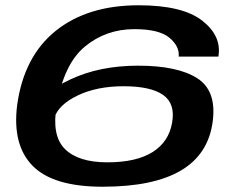

<svg xmlns="http://www.w3.org/2000/svg" viewBox="-20 -701 922 728"><path d="M369 7Q562.5 7 666.5 -54.8Q770.5 -116.5 786.5 -240.5Q802 -357.5 727.2 -404.8Q652.5 -452 503.5 -452Q358 -452 247.2 -400Q136.5 -348 121 -291.5L185.5 -253Q201.5 -304 274.5 -339Q347.5 -374 448.5 -374Q551.5 -374 598.5 -341Q645.5 -308 632.5 -235.5Q620 -163 558.2 -124.2Q496.5 -85.5 387 -85.5Q277 -85.5 226 -136.2Q175 -187 195 -301Q222 -458.5 302 -524.5Q382 -590.5 489.5 -590.5Q583.5 -590.5 622.5 -557.8Q661.5 -525 657.5 -486.5H808Q821.5 -564 747 -622.5Q672.5 -681 505.5 -681Q312 -681 191.2 -584Q70.5 -487 45 -302.5Q26 -151 104 -72Q182 7 369 7Z"/></svg>

Font: Anybody ExtraExpanded Medium
Style: Italic
Weight: 500
Width: 8
Italic angle: -10°
Version: Version 1.113;gftools[0.9.25]